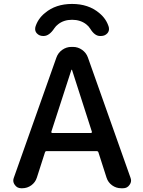

<svg xmlns="http://www.w3.org/2000/svg" viewBox="-20 -997 743 995"><path d="M246.1 -314.5Q245.1 -311.5 247.1 -309.6Q249 -307.6 252 -307.6H451.2Q453.1 -307.6 455.1 -309.6Q457 -311.5 456.1 -314.5L353.5 -633.8Q353.5 -635.7 351.6 -635.7Q349.6 -635.7 349.6 -633.8ZM272.5 -699.2Q281.2 -723.6 302.7 -738.8Q324.2 -753.9 349.6 -753.9H358.4Q383.8 -753.9 405.3 -738.8Q426.8 -723.6 435.5 -699.2L656.2 -76.2Q659.2 -68.4 659.2 -61.5Q659.2 -49.8 651.4 -39.1Q639.6 -21.5 618.2 -21.5H607.4Q582 -21.5 561 -36.6Q540 -51.8 532.2 -76.2L490.2 -207Q488.3 -213.9 480.5 -213.9H221.7Q214.8 -213.9 212.9 -207L170.9 -76.2Q163.1 -51.8 142.1 -36.6Q121.1 -21.5 95.7 -21.5H89.8Q68.4 -21.5 56.6 -39.1Q48.8 -49.8 48.8 -61.5Q48.8 -68.4 51.8 -76.2ZM543.9 -856.4Q544.9 -850.6 544.9 -846.7Q544.9 -834 536.1 -824.2Q523.4 -810.5 503.9 -810.5H498Q470.7 -810.5 447.3 -848.6Q439.5 -861.3 426.8 -871.1Q396.5 -894.5 353.5 -894.5Q310.5 -894.5 281.2 -871.1Q269.5 -862.3 261.7 -850.6Q235.4 -810.5 206.1 -810.5H203.1Q183.6 -810.5 170.9 -824.2Q162.1 -834 162.1 -846.7Q162.1 -850.6 163.1 -856.4Q175.8 -899.4 212.9 -929.7Q268.6 -976.6 353.5 -976.6Q438.5 -976.6 494.1 -929.7Q531.2 -899.4 543.9 -856.4Z"/></svg>

Font: Gen Jyuu Gothic Medium
Style: Regular
Weight: 500
Designer: [Source Han Sans]
Ryoko NISHIZUKA  (kana & ideographs); Paul D. Hunt (Latin, Greek & Cyrillic); Wenlong ZHANG  (bopomofo
Version: Version 1.002.20150607